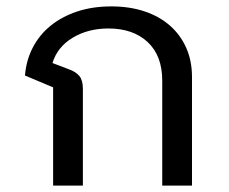

<svg xmlns="http://www.w3.org/2000/svg" viewBox="-20 -580 716 600"><path d="M146 -307 58 -344Q62 -392 82.5 -431.5Q103 -471 138 -499.5Q173 -528 221 -544Q269 -560 328 -560Q385 -560 431.5 -544.5Q478 -529 511 -500Q544 -471 562 -430.5Q580 -390 580 -339V0H487V-328Q487 -406 441.5 -448.5Q396 -491 319 -491Q255 -491 207 -462Q159 -433 144 -383L194 -364Q217 -356 228 -342.5Q239 -329 239 -303V0H146Z"/></svg>

Font: IBM Plex Sans Thai Looped Text
Style: Regular
Weight: 450
Designer: Mike Abbink, Paul van der Laan, Pieter van Rosmalen, Ben Mitchell, Mark Frömberg
Foundry: Bold Monday
Version: Version 1.1